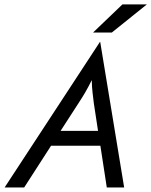

<svg xmlns="http://www.w3.org/2000/svg" viewBox="-60 -832 671 852"><path d="M-39.6 0 383.3 -645.8H384.7L491 0H413.9L385.4 -185.4H166.7L47.2 0ZM209 -251.4H375L356.2 -375Q353.5 -398.6 350.7 -421.5Q347.9 -444.4 347.2 -476.4Q331.2 -444.4 318.1 -421.9Q304.9 -399.3 288.9 -375ZM352.8 -687.5 483.3 -812.5H591.7L436.1 -687.5Z"/></svg>

Font: Afacad
Style: Italic
Weight: 400
Italic angle: -14°
Designer: Kristian Moeller
Foundry: Dicotype
Version: Version 1.000